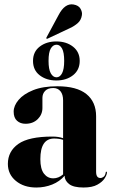

<svg xmlns="http://www.w3.org/2000/svg" viewBox="-20 -848 518 878"><path d="M16 -98.5Q16 -156 63.8 -189.8Q111.5 -223.5 219.5 -223.5Q248 -223.5 268.5 -216V-389Q268.5 -416 256.5 -430.8Q244.5 -445.5 223.5 -445.5Q199 -445.5 186.5 -432.5Q174 -419.5 174 -400.5V-354Q174 -324.5 152.5 -303.2Q131 -282 96.5 -282Q73 -282 57.8 -295.8Q42.5 -309.5 42.5 -337.5Q42.5 -364.5 65 -391.2Q87.5 -418 131.8 -435.8Q176 -453.5 242 -453.5Q331 -453.5 375.2 -417.8Q419.5 -382 419.5 -316V-62.5Q419.5 -34 439 -34Q447 -34 454.2 -39.8Q461.5 -45.5 463.5 -59.5Q464 -63 466 -63Q469 -63 469 -59.5Q469 -49 458.8 -32.8Q448.5 -16.5 425.2 -3.5Q402 9.5 362 9.5Q316 9.5 295.8 -6.5Q275.5 -22.5 275.5 -44.5Q253 -18 218.8 -4.2Q184.5 9.5 146 9.5Q89 9.5 52.5 -20.8Q16 -51 16 -98.5ZM164.5 -120Q164.5 -75.5 181 -54Q197.5 -32.5 223.5 -32.5Q247.5 -32.5 268.5 -50.5V-208.5Q250.5 -214.5 227.5 -214.5Q164.5 -214.5 164.5 -120ZM248 -779.5Q276.5 -834 316 -827.5Q339.5 -823.5 348.2 -808Q357 -792.5 354.5 -778.5Q351 -756 335.8 -742.5Q320.5 -729 300 -719.5L198 -671.5Q194.5 -669.5 192.5 -671.5Q190.5 -673.5 193 -677.5ZM237.5 -480Q192.5 -480 161.8 -503.5Q131 -527 131 -569.5Q131 -611.5 161.8 -635Q192.5 -658.5 237.5 -658.5Q283.5 -658.5 314 -634.5Q344.5 -610.5 344.5 -569.5Q344.5 -528 314 -504Q283.5 -480 237.5 -480ZM238.5 -643.5Q222.5 -643.5 212.2 -626.2Q202 -609 202 -569.5Q202 -531 212.2 -512.8Q222.5 -494.5 238.5 -494.5Q254 -494.5 263.8 -513Q273.5 -531.5 273.5 -569.5Q273.5 -608.5 263.8 -626Q254 -643.5 238.5 -643.5Z"/></svg>

Font: Fraunces 144pt
Style: Bold
Weight: 700
Version: Version 1.000;[b76b70a41]